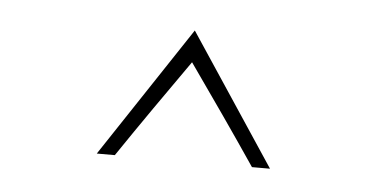

<svg xmlns="http://www.w3.org/2000/svg" viewBox="-29 -702 527 265"><g transform="rotate(5 235.0 -569.5)"><path d="M137 -479H112Q142 -524 172 -569.5Q202 -615 232 -660Q262 -615 292 -569.5Q322 -524 352 -479H327Q304 -513 280 -547.5Q256 -582 232 -616Q208 -582 184 -547.5Q160 -513 137 -479Z"/></g></svg>

Font: Josefin Slab Light
Style: Regular
Weight: 300
Designer: Santiago Orozco
Foundry: Typemade
Version: Version 2.000